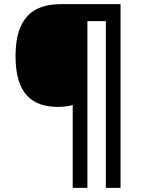

<svg xmlns="http://www.w3.org/2000/svg" viewBox="-20 -780 695 927"><path d="M562 127V-760H275C144 -760 55 -700 55 -509C55 -326 136 -264 260 -264C286 -264 311 -267 331 -273V127H402V-678H491V127Z"/></svg>

Font: Noto Sans Vithkuqi SemiBold
Style: Regular
Weight: 600
Version: Version 1.001